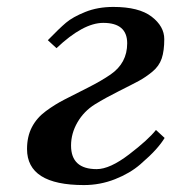

<svg xmlns="http://www.w3.org/2000/svg" viewBox="-20 -522 495 554"><path d="M58 -92Q58 -128 72 -155Q86 -182 112.5 -201.5Q139 -221 166.5 -235Q194 -249 233.5 -269Q273 -289 299 -307Q347 -340 347 -397Q347 -456 278 -456Q220 -456 143 -383L118 -406Q151 -440 170.5 -456.5Q190 -473 226 -487.5Q262 -502 307 -502Q381 -502 417.5 -474Q454 -446 454 -409Q454 -375 446.5 -353Q439 -331 419.5 -315Q400 -299 380.5 -288.5Q361 -278 323 -259Q285 -240 254 -221Q222 -201 203.5 -169Q185 -137 185 -102Q185 -34 259 -34Q297 -34 352.5 -76.5Q408 -119 430 -147L455 -124Q446 -109 430 -91Q414 -73 384.5 -47.5Q355 -22 312 -5Q269 12 222 12Q58 12 58 -92Z"/></svg>

Font: Lingua Franca
Style: Bold Italic
Weight: 700
Italic angle: -13°
Version: Version 1.19